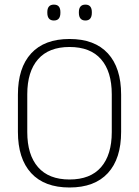

<svg xmlns="http://www.w3.org/2000/svg" viewBox="-20 -822 617 852"><path d="M288.5 10Q177 10 118.2 -54Q59.5 -118 59.5 -237V-402Q59.5 -521 118.2 -585Q177 -649 288.5 -649Q400 -649 458.8 -585Q517.5 -521 517.5 -402V-237Q517.5 -118 458.8 -54Q400 10 288.5 10ZM288.5 -25.5Q381 -25.5 428.5 -80.2Q476 -135 476 -236V-403.5Q476 -504.5 428.5 -559Q381 -613.5 288.5 -613.5Q196.5 -613.5 148.8 -559Q101 -504.5 101 -403.5V-236Q101 -135 148.8 -80.2Q196.5 -25.5 288.5 -25.5ZM219 -731Q204.5 -731 197.2 -739.8Q190 -748.5 190 -765V-768.5Q190 -784.5 197.2 -793Q204.5 -801.5 219 -801.5Q234 -801.5 241 -793Q248 -784.5 248 -768.5V-765Q248 -748.5 241 -739.8Q234 -731 219 -731ZM359 -731Q344.5 -731 337.2 -739.8Q330 -748.5 330 -765V-768.5Q330 -784.5 337.2 -793Q344.5 -801.5 359 -801.5Q373.5 -801.5 380.5 -793Q387.5 -784.5 387.5 -768.5V-765Q387.5 -748.5 380.5 -739.8Q373.5 -731 359 -731Z"/></svg>

Font: Anek Telugu Medium ExtraLight
Style: Regular
Weight: 250
Version: Version 1.003